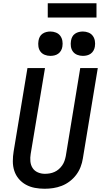

<svg xmlns="http://www.w3.org/2000/svg" viewBox="-20 -1154 640 1182"><path d="M255 8Q224 8 194.5 2.5Q165 -3 139.5 -17Q114 -31 95.5 -53Q77 -75 68 -102.5Q59 -130 59 -161Q59 -192 64 -222L149 -735H257L169 -207Q165 -184 167 -161Q169 -138 180.5 -120Q192 -102 212.5 -93Q233 -84 256 -84Q271 -84 286 -86.5Q301 -89 315.5 -95.5Q330 -102 342 -112.5Q354 -123 363 -136Q372 -149 377 -163.5Q382 -178 385 -193L474 -735H582L490 -178Q486 -152 476 -126Q466 -100 449 -77.5Q432 -55 409 -37.5Q386 -20 360 -10Q334 0 307.5 4Q281 8 255 8ZM490 -810Q472 -810 455.5 -816.5Q439 -823 429 -836.5Q419 -850 416.5 -867.5Q414 -885 417 -903Q419 -916 425 -927.5Q431 -939 442 -946.5Q453 -954 465.5 -957Q478 -960 490 -960Q508 -960 524.5 -953.5Q541 -947 551 -933.5Q561 -920 564 -902.5Q567 -885 564 -867Q562 -854 555.5 -842.5Q549 -831 538.5 -823.5Q528 -816 515.5 -813Q503 -810 490 -810ZM290 -810Q272 -810 255.5 -816.5Q239 -823 229 -836.5Q219 -850 216.5 -867.5Q214 -885 217 -903Q219 -916 225 -927.5Q231 -939 242 -946.5Q253 -954 265.5 -957Q278 -960 290 -960Q308 -960 324.5 -953.5Q341 -947 351 -933.5Q361 -920 364 -902.5Q367 -885 364 -867Q362 -854 355.5 -842.5Q349 -831 338.5 -823.5Q328 -816 315.5 -813Q303 -810 290 -810ZM274 -1046V-1134H574V-1046Z"/></svg>

Font: Iosevka Curly SmBdExObl
Style: Regular
Weight: 600
Width: 7
Italic angle: -9°
Monospace: yes
Designer: Belleve Invis
Foundry: Belleve Invis
Version: Version 11.1.0; ttfautohint (v1.8.3)